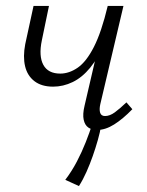

<svg xmlns="http://www.w3.org/2000/svg" viewBox="-20 -433 494 647"><path d="M159 -141Q120 -141 96 -159.5Q72 -178 64.5 -210Q57 -242 65 -284L93 -413H145L121 -297Q110 -244 126 -214.5Q142 -185 183 -185Q213 -185 242 -205Q271 -225 296.5 -275Q322 -325 343 -413H370Q355 -341 333 -289.5Q311 -238 284 -205Q257 -172 225 -156.5Q193 -141 159 -141ZM307 5Q290 5 278 -3Q266 -11 262 -29.5Q258 -48 265 -77L343 -413H396L318 -82Q314 -64 317.5 -53Q321 -42 334 -42Q350 -42 367 -54.5Q384 -67 406 -88L426 -65Q394 -32 364.5 -13.5Q335 5 307 5ZM246 194 200 173Q222 144 239 111.5Q256 79 269 46Q282 13 292 -18L321 -10Q317 13 309.5 39.5Q302 66 292.5 93Q283 120 271.5 146Q260 172 246 194Z"/></svg>

Font: Ysabeau Office Light
Style: Italic
Weight: 300
Italic angle: -12°
Designer: Christian Thalmann (Catharsis Fonts)
Version: Version 2.001;gftools[0.9.30]; featfreeze: tnum,lnum,ss02